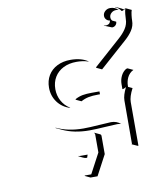

<svg xmlns="http://www.w3.org/2000/svg" viewBox="-94 -684 875 1028"><g transform="rotate(-10 343.5 -170.0)"><path d="M175.3 -27.6Q239.3 2.9 322.3 2.9Q354.5 2.9 407.6 -1Q460.7 -4.9 473.6 -4.9Q504.2 -4.9 525.6 14.2L521 13.2Q512.7 11.5 503.7 11.5Q490.7 11.5 437.9 15Q385 18.6 352.5 18.6Q269.8 18.6 207 -10.7L176.8 -24.9ZM178.7 -244.1Q178.7 -281.7 196 -310.7Q213.4 -339.6 244.9 -355.3Q276.4 -371.1 317.4 -371.1Q377 -371.1 414.3 -344.7L408.7 -346.2Q381.6 -355 347.4 -355Q306.9 -355 275.9 -339.5Q244.9 -324 227.8 -295.7Q210.7 -267.3 210.7 -230.2Q210.7 -195.8 226.3 -166.9Q241.9 -137.9 270 -120.4L272.2 -117.7Q228.8 -131.1 203.7 -165.4Q178.7 -199.7 178.7 -244.1ZM307.6 -156.2 309.6 -159.7Q328.9 -170.2 349.6 -174Q370.4 -177.7 400.4 -177.7H441.4V-162.1H430.7Q399.9 -162.1 378.9 -157.8Q357.9 -153.6 337.6 -142.3ZM445.8 -305.4 446.3 -308.6Q460.7 -321.5 518.4 -372.8Q576.2 -424.1 590.6 -437Q603.8 -448.7 613.3 -459.2Q622.8 -469.7 631 -481.9Q639.2 -494.1 643.3 -507.6Q647.5 -521 647.5 -535.2Q647.5 -546.1 649.3 -562.1Q651.1 -578.1 654.3 -589.1Q652.3 -588.6 645.4 -584.7Q638.4 -580.8 633.5 -580.8Q621.3 -599.1 601.3 -607.7L604 -608.4L634.3 -594.5Q640.4 -591.6 646.2 -587.4Q653.3 -591.3 657.2 -591.6L687.3 -577.4Q683.6 -567.6 681.5 -550Q679.4 -532.5 679.4 -521.2Q679.4 -506.6 675.3 -492.9Q671.1 -479.2 662.8 -466.9Q654.5 -454.6 644.9 -444Q635.3 -433.3 621.8 -421.4L475.8 -291.5ZM525.6 -520.3 526.6 -521.7Q531.7 -519.5 537.6 -519.5Q540.5 -519.5 543.9 -520.4Q547.4 -521.2 551.5 -523.3Q555.7 -525.4 558.7 -530.3Q561.8 -535.2 562.3 -542Q551 -543 543.2 -551.4Q535.4 -559.8 535.4 -571.3Q535.4 -586.2 547.2 -596.8Q559.1 -607.4 575.2 -607.4Q600.3 -607.4 619.1 -589.1L614.7 -590.6Q610.1 -591.3 605.2 -591.3Q589.6 -591.3 578.5 -581.4Q567.4 -571.5 567.4 -557.6Q567.4 -547.1 574.2 -539.3L594.5 -529.8Q594.5 -518.8 586.9 -511.1Q579.3 -503.4 567.6 -503.4ZM561.5 130.9 564 128.7 564.5 -106.4Q564.5 -134.8 585.2 -175.8Q582.3 -174.8 578.9 -172.7Q575.4 -170.7 572.3 -169.4Q569.1 -168.2 564.5 -168.2V-195.3Q564.5 -218.8 574.5 -239.5Q584.5 -260.3 602.5 -271.5L610.4 -273.4L640.4 -259.5Q628.9 -254.2 620.1 -245Q611.3 -235.8 606.3 -225.1Q601.3 -214.4 598.9 -203.2Q596.4 -192.1 596.4 -181.2V-175L618.9 -164.6Q596.4 -121.3 596.4 -92.3V144.8H592.5ZM270 144.8 270.5 142.8Q274.2 144.5 278.3 144.5H320.1L314.9 160.4L308.3 160.6Q303.7 160.6 291.9 155.5Q280 150.4 270 144.8ZM284.2 253.9 286.9 252H321L378.9 143.1V43.9Q378.9 39.1 374.5 36.9L375.2 35.2L405.3 49.1Q410.9 51.8 410.9 57.9V157.7L352.3 268.1H314.2Z"/></g></svg>

Font: AgreloyOut1
Style: Medium
Weight: 400
Designer: gluk
Foundry: gluk
Version: Version 0.27